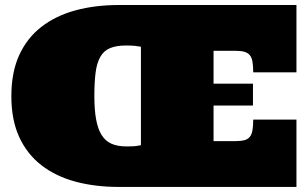

<svg xmlns="http://www.w3.org/2000/svg" viewBox="-20 -739 1212 759"><path d="M912.1 -181.2Q932.1 -181.2 945.6 -184.6Q959 -188 967 -197.5Q975.1 -207 978 -223.6Q981 -240.2 981 -266.1H1151.9V0H450.2Q356 0 278.1 -21Q200.2 -42 143.6 -85.9Q86.9 -129.9 55.9 -197.5Q24.9 -265.1 24.9 -358.9Q24.9 -453.1 55.9 -521Q86.9 -588.9 143.6 -632.8Q200.2 -676.8 278.1 -698Q356 -719.2 450.2 -719.2H1151.9V-453.1H981Q981 -479 978 -495.6Q975.1 -512.2 967 -521.5Q959 -530.8 945.6 -534.4Q932.1 -538.1 912.1 -538.1H824.2V-408.2H980V-321.8H824.2V-181.2ZM353 -358.9Q353 -304.2 360.1 -266.1Q367.2 -228 382.1 -204.6Q397 -181.2 420.9 -170.7Q444.8 -160.2 479 -160.2Q506.8 -160.2 517.3 -161.6Q527.8 -163.1 537.1 -165V-554.2Q524.9 -556.2 514.4 -557.6Q503.9 -559.1 478 -559.1Q439 -559.1 414.6 -548.6Q390.1 -538.1 376.5 -514.2Q362.8 -490.2 357.9 -452.1Q353 -414.1 353 -358.9Z"/></svg>

Font: Ultra
Style: Regular
Weight: 400
Designer: Astigmatic (AOETI)
Foundry: Astigmatic (AOETI)
Version: Version 1.001